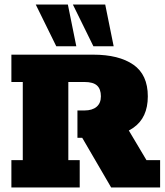

<svg xmlns="http://www.w3.org/2000/svg" viewBox="-20 -823 723 843"><path d="M30 0V-120H80V-463H30V-583H389Q502 -583 565.5 -539Q629 -495 629 -400Q629 -306 565.5 -262Q502 -218 389 -218H368L529 -278L623 -120H683V0H468L341 -218H320V-338H351Q385 -338 404 -354Q423 -370 423 -400Q423 -432 406 -447.5Q389 -463 351 -463H280V-120H330V0ZM390 -620 300 -803H442L479 -620ZM227 -620 137 -803H278L315 -620Z"/></svg>

Font: Rokkitt Black
Style: Regular
Weight: 900
Designer: Vernon Adams
Foundry: Vernon Adams
Version: Version 3.103